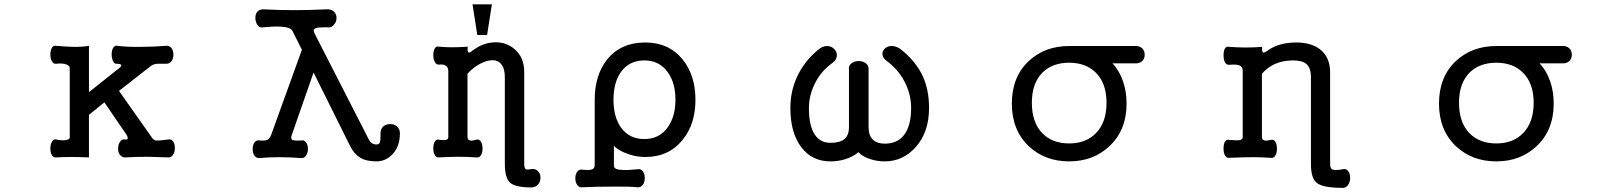

<svg xmlns="http://www.w3.org/2000/svg" viewBox="-20 -738 7540 899"><path d="M306.6 -418V-94.7Q306.6 -84 283.2 -81.1Q263.7 -80.1 243.2 -85Q229.5 -87.9 222.7 -73.2Q215.8 -61.5 215.8 -43Q215.8 -24.4 222.7 -11.7Q229.5 1 243.2 -1Q274.4 -2.9 313.5 -2.9Q353.5 -2.9 396.5 -1V-200.2L468.8 -258.8L565.4 -117.2Q578.1 -100.6 578.1 -90.8Q577.1 -82 565.4 -85Q550.8 -87.9 542 -74.2Q533.2 -61.5 533.2 -43.9Q532.2 -25.4 541 -13.7Q550.8 0 568.4 -1Q607.4 -3.9 673.8 -3.9Q726.6 -2.9 768.6 -1Q782.2 0 791 -14.6Q798.8 -27.3 798.8 -44.9Q798.8 -63.5 791 -75.2Q782.2 -87.9 768.6 -85L744.1 -82Q720.7 -79.1 711.9 -80.1Q700.2 -81.1 693.4 -90.8L537.1 -312.5L683.6 -426.8Q695.3 -436.5 710 -438.5Q718.8 -440.4 736.3 -439.5H756.8Q772.5 -438.5 783.2 -452.1Q792 -463.9 792 -482.4Q792 -500 783.2 -512.7Q772.5 -525.4 756.8 -523.4Q695.3 -518.6 639.6 -518.6Q574.2 -517.6 531.2 -523.4Q517.6 -527.3 509.8 -513.7Q502.9 -502.9 502.9 -483.4Q502.9 -465.8 508.8 -453.1Q514.6 -438.5 525.4 -439.5Q541 -439.5 545.9 -435.5Q550.8 -432.6 543 -422.9L396.5 -306.6V-523.4Q362.3 -517.6 320.3 -518.6Q291 -519.5 243.2 -523.4Q229.5 -526.4 222.7 -513.7Q215.8 -501 215.8 -482.4Q215.8 -463.9 222.7 -452.1Q229.5 -437.5 243.2 -439.5Q267.6 -442.4 283.2 -438.5Q306.6 -433.6 306.6 -418Z M1250 -107.4Q1243.2 -89.8 1233.4 -84Q1221.7 -78.1 1196.3 -80.1Q1180.7 -84 1170.9 -70.3Q1163.1 -58.6 1163.1 -40Q1163.1 -21.5 1170.9 -9.8Q1180.7 3.9 1196.3 2Q1234.4 -2 1286.1 -2Q1336.9 -2 1389.6 2Q1404.3 3.9 1413.1 -9.8Q1421.9 -22.5 1421.9 -41Q1421.9 -59.6 1413.1 -71.3Q1404.3 -84 1389.6 -80.1Q1356.4 -78.1 1347.7 -84Q1339.8 -89.8 1346.7 -107.4L1448.2 -398.4L1619.1 -54.7Q1637.7 -17.6 1666 0Q1694.3 17.6 1742.2 17.6Q1787.1 17.6 1818.4 -16.6Q1852.5 -52.7 1852.5 -114.3Q1852.5 -134.8 1837.9 -146.5Q1825.2 -157.2 1806.6 -157.2Q1788.1 -157.2 1775.4 -146.5Q1761.7 -134.8 1761.7 -115.2V-103.5Q1761.7 -79.1 1758.8 -72.3Q1755.9 -61.5 1742.2 -61.5Q1725.6 -61.5 1714.8 -73.2Q1707 -82 1693.4 -111.3L1452.1 -583Q1443.4 -601.6 1460 -606.4Q1470.7 -610.4 1507.8 -610.4L1519.5 -609.4Q1534.2 -609.4 1544.9 -624Q1555.7 -636.7 1555.7 -653.3Q1555.7 -671.9 1544.9 -682.6Q1531.2 -696.3 1505.9 -694.3Q1425.8 -690.4 1355.5 -690.4Q1285.2 -690.4 1215.8 -694.3Q1194.3 -695.3 1183.6 -681.6Q1174.8 -669.9 1175.8 -651.4Q1176.8 -634.8 1184.6 -622.1Q1194.3 -608.4 1207 -609.4L1215.8 -610.4Q1266.6 -615.2 1293 -613.3Q1339.8 -611.3 1349.6 -592.8L1393.6 -504.9Z M2079.1 -405.3V-95.7Q2079.1 -84 2063.5 -82Q2052.7 -81.1 2035.2 -84Q2022.5 -86.9 2015.6 -74.2Q2008.8 -62.5 2008.8 -43.9Q2008.8 -25.4 2015.6 -12.7Q2022.5 1 2035.2 -1Q2088.9 -3.9 2128.9 -3.9Q2168 -3.9 2210 -1Q2223.6 2 2232.4 -11.7Q2239.3 -23.4 2239.3 -43Q2239.3 -61.5 2232.4 -74.2Q2223.6 -87.9 2210 -84Q2192.4 -78.1 2181.6 -80.1Q2168.9 -83 2168.9 -95.7V-392.6Q2193.4 -419.9 2224.6 -437.5Q2257.8 -456.1 2287.1 -456.1Q2311.5 -456.1 2326.2 -438.5Q2343.8 -418 2343.8 -377V29.3Q2343.8 95.7 2369.1 118.2Q2394.5 139.6 2467.8 139.6Q2487.3 139.6 2500 125Q2510.7 112.3 2510.7 93.8Q2510.7 76.2 2500 64.5Q2487.3 50.8 2467.8 53.7Q2448.2 57.6 2442.4 54.7Q2434.6 49.8 2434.6 29.3V-400.4Q2434.6 -468.8 2390.6 -506.8Q2352.5 -540 2301.8 -540Q2266.6 -540 2235.4 -526.4Q2216.8 -518.6 2191.4 -501L2190.4 -499L2188.5 -498Q2177.7 -490.2 2173.8 -492.2Q2168 -495.1 2169.9 -519.5Q2130.9 -516.6 2096.7 -516.6Q2061.5 -516.6 2035.2 -519.5Q2022.5 -523.4 2015.6 -510.7Q2008.8 -499 2008.8 -479.5Q2008.8 -460.9 2015.6 -448.2Q2022.5 -434.6 2035.2 -435.5Q2052.7 -437.5 2063.5 -432.6Q2079.1 -425.8 2079.1 -405.3ZM2283.2 -717.8H2192.4L2214.8 -574.2H2260.7Z M2997.1 -455.1Q3066.4 -455.1 3105.5 -401.4Q3142.6 -351.6 3142.6 -270.5Q3142.6 -191.4 3105.5 -140.6Q3066.4 -86.9 2997.1 -86.9Q2926.8 -86.9 2887.7 -140.6Q2852.5 -190.4 2852.5 -270.5Q2852.5 -351.6 2887.7 -401.4Q2926.8 -455.1 2997.1 -455.1ZM2764.6 34.2Q2764.6 51.8 2750 55.7Q2739.3 59.6 2709 56.6Q2692.4 52.7 2682.6 66.4Q2673.8 78.1 2673.8 96.7Q2673.8 115.2 2682.6 127.9Q2692.4 141.6 2709 138.7Q2775.4 135.7 2852.5 135.7Q2928.7 134.8 2963.9 138.7Q2980.5 140.6 2990.2 127Q2999 114.3 2999 94.7Q2999 76.2 2990.2 64.5Q2980.5 50.8 2963.9 54.7Q2916 59.6 2891.6 57.6Q2854.5 55.7 2854.5 39.1V-54.7Q2879.9 -30.3 2921.9 -16.6Q2960 -2.9 3001 -2.9Q3112.3 -2.9 3176.8 -84Q3236.3 -157.2 3236.3 -270.5Q3236.3 -384.8 3176.8 -459Q3112.3 -539.1 3001 -539.1Q2886.7 -539.1 2822.3 -459Q2764.6 -385.7 2764.6 -270.5Z M3877.9 -443.4Q3897.5 -458 3898.4 -477.5Q3899.4 -495.1 3885.7 -508.8Q3872.1 -522.5 3852.5 -522.5Q3830.1 -522.5 3809.6 -503.9Q3744.1 -449.2 3711.9 -377.9Q3680.7 -310.5 3680.7 -232.4Q3680.7 -114.3 3733.4 -46.9Q3783.2 17.6 3868.2 17.6Q3904.3 17.6 3936.5 7.8Q3974.6 -3.9 3999 -25.4Q4021.5 -2.9 4057.6 7.8Q4087.9 17.6 4123 17.6Q4206.1 17.6 4265.6 -46.9Q4330.1 -117.2 4330.1 -232.4Q4330.1 -315.4 4301.8 -378.9Q4268.6 -452.1 4194.3 -509.8Q4171.9 -524.4 4150.4 -522.5Q4131.8 -520.5 4121.1 -508.8Q4109.4 -496.1 4112.3 -480.5Q4115.2 -463.9 4133.8 -451.2Q4192.4 -407.2 4221.7 -342.8Q4246.1 -290 4246.1 -232.4Q4246.1 -147.5 4211.9 -104.5Q4180.7 -65.4 4123 -65.4Q4086.9 -65.4 4067.4 -84Q4046.9 -103.5 4046.9 -142.6V-411.1Q4048.8 -430.7 4034.2 -441.4Q4020.5 -452.1 4001 -452.1Q3980.5 -452.1 3966.8 -441.4Q3952.1 -430.7 3955.1 -411.1V-142.6Q3955.1 -103.5 3932.6 -85.9Q3912.1 -69.3 3868.2 -69.3Q3821.3 -69.3 3795.9 -106.4Q3767.6 -147.5 3767.6 -232.4Q3767.6 -288.1 3793 -341.8Q3822.3 -404.3 3877.9 -443.4Z M4811.5 -256.8Q4811.5 -347.7 4860.4 -397.5Q4907.2 -444.3 4986.3 -444.3Q5064.5 -444.3 5111.3 -397.5Q5161.1 -347.7 5161.1 -256.8Q5161.1 -165 5111.3 -114.3Q5064.5 -66.4 4986.3 -66.4Q4907.2 -66.4 4860.4 -114.3Q4811.5 -165 4811.5 -256.8ZM5293 -522.5H4986.3Q4873 -522.5 4797.9 -453.1Q4717.8 -378.9 4717.8 -252.9Q4717.8 -127.9 4797.9 -52.7Q4873 17.6 4986.3 17.6Q5098.6 17.6 5173.8 -52.7Q5254.9 -127.9 5254.9 -252.9Q5254.9 -309.6 5238.3 -357.4Q5220.7 -408.2 5188.5 -441.4H5293Q5314.5 -439.5 5328.1 -452.1Q5339.8 -463.9 5339.8 -481.4Q5339.8 -500 5328.1 -511.7Q5314.5 -524.4 5293 -522.5Z M5798.8 -404.3V-95.7Q5798.8 -84 5781.2 -81.1Q5769.5 -80.1 5735.4 -83Q5722.7 -86.9 5714.8 -73.2Q5709 -61.5 5709 -43Q5709 -23.4 5714.8 -11.7Q5722.7 2.9 5735.4 1Q5803.7 -2 5845.7 -2Q5888.7 -2 5929.7 1Q5943.4 3.9 5952.1 -10.7Q5959 -22.5 5959 -42Q5959 -61.5 5952.1 -73.2Q5943.4 -86.9 5929.7 -83Q5912.1 -78.1 5901.4 -80.1Q5888.7 -83 5888.7 -95.7V-392.6Q5914.1 -421.9 5947.3 -437.5Q5986.3 -455.1 6034.2 -455.1Q6077.1 -455.1 6096.7 -438.5Q6118.2 -419.9 6118.2 -377V30.3Q6118.2 97.7 6146.5 119.1Q6175.8 141.6 6266.6 141.6Q6282.2 142.6 6293 127Q6301.8 113.3 6301.8 94.7Q6301.8 75.2 6293 63.5Q6282.2 49.8 6266.6 54.7Q6232.4 60.5 6220.7 56.6Q6208 51.8 6208 31.2V-399.4Q6208 -469.7 6161.1 -506.8Q6119.1 -539.1 6048.8 -539.1Q5998 -539.1 5959 -524.4Q5934.6 -515.6 5911.1 -498L5909.2 -497.1Q5898.4 -490.2 5894.5 -492.2Q5887.7 -495.1 5889.6 -518.6Q5852.5 -515.6 5813.5 -515.6Q5778.3 -515.6 5735.4 -518.6Q5722.7 -522.5 5714.8 -509.8Q5709 -498 5709 -478.5Q5709 -460 5714.8 -447.3Q5722.7 -433.6 5735.4 -434.6Q5767.6 -437.5 5781.2 -432.6Q5798.8 -426.8 5798.8 -404.3Z M6811.5 -256.8Q6811.5 -347.7 6860.4 -397.5Q6907.2 -444.3 6986.3 -444.3Q7064.5 -444.3 7111.3 -397.5Q7161.1 -347.7 7161.1 -256.8Q7161.1 -165 7111.3 -114.3Q7064.5 -66.4 6986.3 -66.4Q6907.2 -66.4 6860.4 -114.3Q6811.5 -165 6811.5 -256.8ZM7293 -522.5H6986.3Q6873 -522.5 6797.9 -453.1Q6717.8 -378.9 6717.8 -252.9Q6717.8 -127.9 6797.9 -52.7Q6873 17.6 6986.3 17.6Q7098.6 17.6 7173.8 -52.7Q7254.9 -127.9 7254.9 -252.9Q7254.9 -309.6 7238.3 -357.4Q7220.7 -408.2 7188.5 -441.4H7293Q7314.5 -439.5 7328.1 -452.1Q7339.8 -463.9 7339.8 -481.4Q7339.8 -500 7328.1 -511.7Q7314.5 -524.4 7293 -522.5Z"/></svg>

Font: GungsuhChe
Style: Regular
Weight: 400
Monospace: yes
Version: Version 2.21